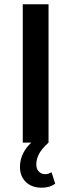

<svg xmlns="http://www.w3.org/2000/svg" viewBox="-20 -664 333 894"><path d="M86 -644H206V0H86ZM73 114Q73 29 167 -33L206 0Q174 29 161.5 53Q149 77 149 102Q149 122 160.5 134.5Q172 147 190 147Q205 147 220 138L237 191Q213 210 174 210Q128 210 100.5 183.5Q73 157 73 114Z"/></svg>

Font: Montserrat Ace
Style: Bold
Weight: 600
Designer: Julieta Ulanovsky
Foundry: Julieta Ulanovsky
Version: Version 1